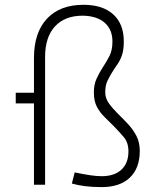

<svg xmlns="http://www.w3.org/2000/svg" viewBox="-20 -762 626 792"><path d="M399.4 9.8Q360.8 9.8 330.6 5.9Q300.3 2 276.4 -4.9L288.1 -50.8Q323.7 -43.5 351.1 -39.3Q378.4 -35.2 399.4 -35.2Q451.7 -35.2 480.7 -62Q509.8 -88.9 509.8 -137.7Q509.8 -173.8 490.7 -196.3Q471.7 -218.8 449.7 -241.2Q430.2 -261.2 411.1 -279.5Q392.1 -297.9 379.6 -321.5Q367.2 -345.2 367.2 -380.9Q367.2 -413.6 378.7 -438.2Q390.1 -462.9 403.8 -483.9Q419.4 -507.3 431.6 -531.2Q443.8 -555.2 443.8 -590.8Q443.8 -640.1 411.9 -668.2Q379.9 -696.3 321.3 -697.3Q247.1 -697.3 206.5 -652.8Q166 -608.4 166 -527.3V0H120.1V-335.4H44.9V-379.4H120.1V-522.5Q120.1 -627.4 173.6 -684.8Q227.1 -742.2 324.2 -742.2Q403.8 -742.2 447.3 -702.6Q490.7 -663.1 490.7 -590.8Q490.7 -556.6 483.2 -534.7Q475.6 -512.7 464.1 -496.3Q452.6 -480 441.4 -461.9Q431.2 -445.3 422.6 -427Q414.1 -408.7 414.1 -380.9Q414.1 -356.9 429.4 -335.4Q444.8 -314 466.8 -292.5Q487.8 -272 508.5 -249.8Q529.3 -227.5 543 -200.9Q556.6 -174.3 556.6 -139.6Q556.6 -68.4 515.6 -29.3Q474.6 9.8 399.4 9.8Z"/></svg>

Font: Cascadia Code ExtraLight
Style: Regular
Weight: 200
Monospace: yes
Designer: Aaron Bell
Foundry: Saja Typeworks
Version: Version 2407.024; ttfautohint (v1.8.4)